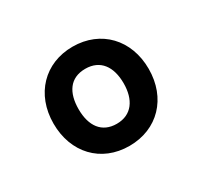

<svg xmlns="http://www.w3.org/2000/svg" viewBox="-75 -652 504 478"><g transform="rotate(-30 177.0 -412.5)"><path d="M176.5 -270C257.5 -270 313.5 -328.5 313.5 -412.5C313.5 -496 258 -555 176.5 -555C96.5 -555 40 -497 40 -412.5C40 -329 95 -270 176.5 -270ZM112 -412.5C112 -459.5 132 -491.5 176.5 -491.5C219.5 -491.5 241.5 -460.5 241.5 -412.5C241.5 -366 220 -333.5 176.5 -333.5C134 -333.5 112 -364 112 -412.5Z"/></g></svg>

Font: Eudonet ExtraBold
Style: Regular
Weight: 800
Designer: Mikhail Sharanda
Foundry: Mikhail Sharanda
Version: Version 4.503;Glyphs 3.1.2 (3151)